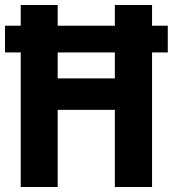

<svg xmlns="http://www.w3.org/2000/svg" viewBox="-29 -749 692 769"><path d="M54 0H202V-309H431V0H580V-539H643V-646H580V-729H431V-646H202V-729H54V-646H-9V-539H54ZM202 -435V-539H431V-435Z"/></svg>

Font: Mona Sans SemiCondensed
Style: Bold
Weight: 700
Width: 4
Designer: Deni Anggara
Foundry: GitHub
Version: Version 2.000